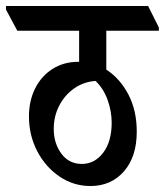

<svg xmlns="http://www.w3.org/2000/svg" viewBox="-68 -644 552 643"><path d="M235 -21Q178 -21 131 -53Q84 -85 56.5 -138Q29 -191 29 -254Q29 -307 50 -348.5Q71 -390 108.5 -413.5Q146 -437 194 -437H197V-541H-10L-48 -612V-624H428L464 -552V-541H288V-411Q334 -381 362 -327.5Q390 -274 390 -203Q390 -119 347 -70Q304 -21 235 -21ZM112 -212Q112 -164 137.5 -129.5Q163 -95 206 -95Q249 -95 277.5 -132.5Q306 -170 306 -233Q306 -271 292.5 -309Q279 -347 252 -373Q212 -370 180.5 -348Q149 -326 130.5 -290.5Q112 -255 112 -212Z"/></svg>

Font: Noto Serif Devanagari ExtraCondensed SemiBold
Style: Regular
Weight: 600
Width: 2
Designer: Universal Thirst, Indian Type Foundry and the Monotype Design Team
Foundry: Monotype Imaging Inc.
Version: Version 2.004; ttfautohint (v1.8.4.7-5d5b)